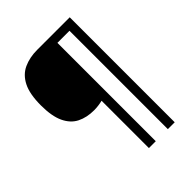

<svg xmlns="http://www.w3.org/2000/svg" viewBox="-246 -890 1147 1147"><g transform="rotate(-45 327.5 -316.5)"><path d="M549 127H491V-704H389V127H331V-273Q316 -269 296.5 -266.5Q277 -264 260 -264Q198 -264 152 -287Q106 -310 80.5 -364Q55 -418 55 -509Q55 -605 82.5 -659.5Q110 -714 160 -737Q210 -760 275 -760H549Z"/></g></svg>

Font: Noto Sans Gothic
Style: Regular
Weight: 400
Designer: Monotype Design Team
Foundry: Monotype Imaging Inc.
Version: Version 2.001; ttfautohint (v1.8.4.7-5d5b)